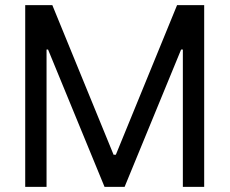

<svg xmlns="http://www.w3.org/2000/svg" viewBox="-20 -727 893 747"><path d="M183.6 -707 421.9 -125H430.7L668.9 -707H774.4V0H691.4V-534.2H684.6L464.8 0H386.7L167 -534.2H161.1V0H78.1V-707Z"/></svg>

Font: Pretendard JP Variable
Style: Regular
Weight: 400
Designer: Base glyphs from Inter by Rasmus Andersson; Hangul glyphs from Noto Sans CJK(Source Han Sans) by Jang Soo-young and Kang
Foundry: Kil Hyung-jin
Version: Version 1.307;Glyphs 3.2 (3192)